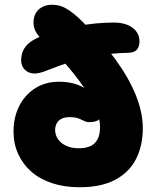

<svg xmlns="http://www.w3.org/2000/svg" viewBox="-20 -778 674 808"><path d="M315 10Q251 10 199.5 -7Q148 -24 112 -55.5Q76 -87 56.5 -130Q37 -173 37 -225Q37 -284 60.5 -331Q84 -378 127 -406Q170 -434 229 -434Q286 -434 327 -412Q368 -390 389.5 -361Q411 -332 411 -310Q411 -291 399 -277.5Q387 -264 355 -264Q346 -264 338.5 -267Q331 -270 322.5 -274.5Q314 -279 302.5 -282Q291 -285 274 -285Q251 -285 237.5 -277.5Q224 -270 218 -257.5Q212 -245 212 -231Q212 -210 224 -192.5Q236 -175 258.5 -164.5Q281 -154 311 -154Q338 -154 358 -162Q378 -170 389.5 -190Q401 -210 401 -244Q401 -288 371.5 -345.5Q342 -403 292 -466Q242 -529 180 -588Q143 -623 132 -642Q121 -661 121 -682Q121 -718 143 -738Q165 -758 200 -758Q216 -758 232.5 -753.5Q249 -749 271.5 -734Q294 -719 326 -688Q410 -605 466.5 -527Q523 -449 552 -376.5Q581 -304 581 -239Q581 -165 552.5 -109Q524 -53 465 -21.5Q406 10 315 10ZM171 -479Q123 -460 96 -476Q69 -492 69 -525Q69 -560 91 -586Q113 -612 171 -632Q238 -655 311 -669Q384 -683 459 -683Q509 -683 538 -661Q567 -639 567 -604Q567 -582 556.5 -569.5Q546 -557 523 -556Q449 -554 392 -544.5Q335 -535 283 -519Q231 -503 171 -479Z"/></svg>

Font: Shantell Sans ExtraBold
Style: Regular
Weight: 800
Designer: Stephen Nixon, Anya Danilova, Shantell Martin
Foundry: Arrow Type
Version: Version 1.011;[c5ecc13dd]